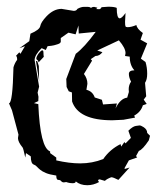

<svg xmlns="http://www.w3.org/2000/svg" viewBox="-20 -568 484 563"><path d="M235.8 -24.9Q215.3 -24.9 202.1 -36.1Q202.1 -30.8 193.4 -30.8Q183.1 -30.8 174.3 -34.2L167.5 -33.2Q162.1 -33.2 159.4 -36.9Q156.7 -40.5 150.9 -40.5Q145 -40.5 145 -53.2Q125 -56.2 114.3 -60.8Q103.5 -65.4 97.7 -70.3Q91.8 -75.2 88.1 -79.3Q84.5 -83.5 79.1 -85.4Q70.3 -88.4 70.3 -109.4L56.2 -119.1L54.2 -106Q48.3 -132.8 46.4 -135.3Q32.7 -151.9 32.7 -163.1L34.2 -173.3L15.1 -244.6L6.3 -265.1Q17.1 -265.6 19.5 -370.6Q23.4 -383.8 30.3 -392.6Q30.3 -402.3 26.9 -404.3L36.6 -414.6L40 -410.2L53.2 -432.6L37.1 -426.8L65.9 -447.3L69.3 -469.2Q96.2 -480.5 98.1 -491.7Q100.1 -502.9 116.2 -520Q137.2 -542 160.6 -542L196.3 -536.1Q204.1 -536.1 207 -542Q217.8 -547.9 226.1 -547.9H237.8Q242.7 -547.9 247.1 -544.9Q250.5 -547.9 255.9 -547.9L265.6 -545.4L262.2 -541.5L270.5 -541Q274.9 -541 277.8 -546.9L297.4 -548.3Q314.9 -548.3 322.3 -544.9Q322.3 -514.2 331.1 -514.2Q336.9 -514.2 348.1 -529.8L346.7 -504.4Q346.7 -493.7 347.9 -491Q349.1 -488.3 354 -488.3Q365.2 -488.3 379.9 -494.6Q381.8 -483.4 398.9 -471.2L392.1 -451.7L411.6 -440.9L393.1 -396L406.7 -386.2Q411.6 -370.1 411.6 -351.6Q411.6 -334.5 405.3 -325.2L408.7 -285.6L401.4 -275.9L410.2 -263.2L398.9 -259.3Q393.1 -239.7 373.5 -229L376 -223.1L341.8 -216.8L309.1 -215.3Q210 -215.3 191.4 -270.5L190.9 -296.9L181.6 -300.3L175.3 -313L174.3 -336.4L202.1 -410.2Q227.5 -429.2 260.7 -474.6L210.9 -469.7L210 -493.2L201.7 -467.3L180.7 -472.2L158.2 -456.5V-445.3Q157.2 -441.4 151.4 -439.2Q145.5 -437 138.9 -435.3Q132.3 -433.6 119.6 -432.6L114.3 -421.4L102.1 -426.8Q81.5 -406.7 81.5 -391.6L94.7 -314L90.3 -296.4L92.8 -284.2L92.3 -271.5L79.6 -265.6L92.3 -262.7Q97.7 -134.8 127 -124V-119.1L145 -106V-97.7Q183.6 -88.9 215.3 -88.9Q250.5 -88.9 282.7 -101.6Q302.2 -129.9 333.5 -145.5L335.4 -138.2L344.7 -151.4L348.1 -147.5L363.8 -163.6L356.4 -184.6Q369.1 -197.3 378.2 -198.7Q387.2 -200.2 389.2 -200.2Q393.1 -200.2 400.9 -195.3Q411.6 -188.5 411.6 -178.2L419.9 -169.9L416.5 -156.7Q398.4 -129.4 387.2 -125.5L378.9 -110.4L382.3 -106.4L357.9 -97.7L344.7 -74.2L346.7 -72.8L359.9 -76.7L327.1 -40.5Q312 -48.3 306.2 -48.3Q292.5 -43 287.6 -37.6L272.5 -42Q267.6 -42 267.6 -38.1L270.5 -34.2Q253.9 -24.9 235.8 -24.9ZM318.8 -250Q333 -279.3 353 -281.7L357.9 -298.3L357.4 -306.2Q357.4 -318.8 364.3 -328.6Q357.9 -340.8 357.9 -351.1Q357.9 -361.8 374 -361.8Q360.4 -377 360.4 -401.9L346.7 -403.8L348.1 -412.1Q348.1 -427.2 328.6 -449.7L265.1 -419.9L280.3 -415Q272 -403.8 259.8 -403.8L246.1 -394.5L250 -390.1L226.1 -351.1Q236.3 -337.9 236.3 -322.3L233.4 -304.7Q251.5 -300.3 257.8 -282.2L278.8 -275.4L282.2 -261.7L322.8 -264.6ZM93.3 -385.3Q91.8 -391.1 89.1 -392.3Q86.4 -393.6 86.4 -397.5Q88.4 -405.3 94.5 -412.8Q100.6 -420.4 104 -420.4Q107.4 -420.4 107.4 -413.8Q107.4 -407.2 108.4 -401.4ZM93.8 -374.5 94.7 -329.6 85.4 -389.6 89.4 -388.2Z"/></svg>

Font: Truetypewriter PolyglOTT
Style: Regular
Weight: 400
Designer: Sergey Beatoff a.k.a. Sam_T
Version: Version 3.76